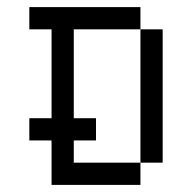

<svg xmlns="http://www.w3.org/2000/svg" viewBox="-20 -520 540 540"><path d="M62.5 -500V-437.5H125V-187.5H62.5V-125H125V0H375V-62.5H187.5V-125H250V-187.5H187.5V-437.5H375V-500ZM375 -437.5V-62.5H437.5V-437.5Z"/></svg>

Font: Medodica
Style: Regular
Weight: 400
Version: Version 001.000